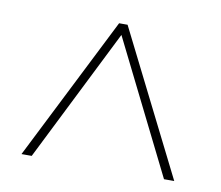

<svg xmlns="http://www.w3.org/2000/svg" viewBox="-55 -876 618 536"><g transform="rotate(10 254.5 -608.5)"><path d="M37 -405 242 -812H266L470 -405H441L254 -781L66 -405Z"/></g></svg>

Font: Noto Sans Kannada UI SemiCondensed Thin
Style: Regular
Weight: 100
Width: 4
Designer: Jelle Bosma - Monotype Design Team
Foundry: Monotype Imaging Inc.
Version: Version 2.005; ttfautohint (v1.8.4.7-5d5b)